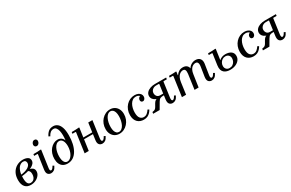

<svg xmlns="http://www.w3.org/2000/svg" viewBox="174 -2153 5424 3584"><g transform="rotate(-30 2885.5 -361.5)"><path d="M210 10Q131 10 87 -40Q43 -90 43 -187Q43 -277 78.5 -341.5Q114 -406 175 -440.5Q236 -475 309 -475Q367 -475 408.5 -452.5Q450 -430 450 -381Q450 -345 425.5 -316Q401 -287 357 -266Q313 -245 254.5 -232Q196 -219 129 -213V-245Q184 -250 226 -262Q268 -274 297 -291.5Q326 -309 341.5 -331Q357 -353 357 -379Q357 -406 342 -423Q327 -440 295 -440Q254 -440 219 -409.5Q184 -379 163.5 -319.5Q143 -260 143 -174Q143 -96 163.5 -60.5Q184 -25 225 -25Q256 -25 280 -40.5Q304 -56 317.5 -86Q331 -116 331 -157Q331 -198 316 -219.5Q301 -241 268 -249L316 -262Q335 -259 354.5 -253Q374 -247 390 -236Q406 -225 416 -207Q426 -189 426 -162Q426 -115 396 -76Q366 -37 317 -13.5Q268 10 210 10Z M735 -101 765 -84Q741 -32 712 -11Q683 10 647 10Q602 10 577.5 -20Q553 -50 562 -115L607 -423L600 -430H530L535 -465Q576 -465 616 -466Q656 -467 696 -471L702 -465L650 -99Q645 -67 651.5 -52Q658 -37 672 -37Q688 -37 704 -55Q720 -73 735 -101ZM665 -564Q642 -564 629 -579.5Q616 -595 616 -617Q618 -644 636 -665.5Q654 -687 683 -687Q706 -687 719 -672Q732 -657 731 -635Q730 -608 711.5 -586Q693 -564 665 -564Z M1003 8Q948 8 908.5 -16Q869 -40 848.5 -84.5Q828 -129 828 -190Q828 -252 846.5 -304Q865 -356 897.5 -394Q930 -432 971.5 -453.5Q1013 -475 1057 -475Q1087 -475 1111.5 -464.5Q1136 -454 1154 -435Q1172 -416 1182 -388Q1189 -443 1188.5 -496Q1188 -549 1178.5 -591.5Q1169 -634 1148 -660Q1127 -686 1094 -686Q1054 -686 1024.5 -662.5Q995 -639 974 -595L943 -612Q971 -670 1010.5 -701.5Q1050 -733 1113 -733Q1158 -733 1197.5 -705Q1237 -677 1260.5 -613Q1284 -549 1284 -441Q1284 -345 1265.5 -263Q1247 -181 1211.5 -120.5Q1176 -60 1124 -26Q1072 8 1003 8ZM1018 -27Q1049 -27 1076 -47.5Q1103 -68 1123.5 -102.5Q1144 -137 1155.5 -182Q1167 -227 1167 -275Q1167 -350 1141 -393.5Q1115 -437 1070 -437Q1036 -437 1009.5 -415.5Q983 -394 965 -358Q947 -322 937.5 -277.5Q928 -233 928 -187Q928 -110 951.5 -68.5Q975 -27 1018 -27Z M1370 0 1429 -423 1423 -430H1355L1360 -465Q1386 -465 1412.5 -465.5Q1439 -466 1466 -467.5Q1493 -469 1519 -471L1525 -465L1459 0ZM1453 -233 1458 -268H1757L1752 -233ZM1840 -101 1871 -84Q1846 -32 1817 -11Q1788 10 1752 10Q1708 10 1683 -20.5Q1658 -51 1668 -118L1716 -465H1806L1755 -99Q1751 -67 1757.5 -52Q1764 -37 1777 -37Q1794 -37 1809.5 -55Q1825 -73 1840 -101Z M2188 -475Q2241 -475 2283 -450Q2325 -425 2349 -379Q2373 -333 2373 -270Q2373 -212 2353.5 -161.5Q2334 -111 2299 -72.5Q2264 -34 2218 -12Q2172 10 2119 10Q2066 10 2024 -15Q1982 -40 1958 -86Q1934 -132 1934 -194Q1934 -252 1953.5 -303Q1973 -354 2008 -392.5Q2043 -431 2089 -453Q2135 -475 2188 -475ZM2127 -25Q2161 -25 2188 -46.5Q2215 -68 2233.5 -104.5Q2252 -141 2262 -187.5Q2272 -234 2272 -283Q2272 -334 2260.5 -368.5Q2249 -403 2228 -421.5Q2207 -440 2179 -440Q2146 -440 2119 -418Q2092 -396 2073.5 -359.5Q2055 -323 2045 -277Q2035 -231 2035 -182Q2035 -131 2046.5 -96Q2058 -61 2078.5 -43Q2099 -25 2127 -25Z M2645 10Q2605 10 2571 -3Q2537 -16 2511.5 -41.5Q2486 -67 2472.5 -105Q2459 -143 2459 -192Q2459 -252 2479 -303.5Q2499 -355 2534.5 -393.5Q2570 -432 2617 -453.5Q2664 -475 2716 -475Q2760 -475 2792 -460.5Q2824 -446 2840.5 -422.5Q2857 -399 2857 -369Q2857 -339 2840.5 -318Q2824 -297 2799 -297Q2778 -297 2766.5 -310.5Q2755 -324 2755 -345Q2755 -370 2771.5 -390Q2788 -410 2814 -410Q2835 -410 2842 -397.5Q2849 -385 2849 -370L2818 -363Q2818 -387 2806 -404Q2794 -421 2773.5 -430.5Q2753 -440 2725 -440Q2684 -440 2653.5 -419Q2623 -398 2602 -362Q2581 -326 2570.5 -281.5Q2560 -237 2560 -190Q2560 -106 2590.5 -69.5Q2621 -33 2667 -33Q2710 -33 2740.5 -58.5Q2771 -84 2795 -121L2825 -104Q2808 -74 2784 -48Q2760 -22 2726 -6Q2692 10 2645 10Z M3224 -423 3218 -430H3155Q3125 -430 3099.5 -416Q3074 -402 3059 -379Q3044 -356 3044 -329Q3044 -288 3067 -260.5Q3090 -233 3133 -233H3201L3195 -198H3115Q3057 -198 3019 -216Q2981 -234 2962.5 -262Q2944 -290 2944 -320Q2944 -367 2974 -399.5Q3004 -432 3052 -448.5Q3100 -465 3153 -465H3395L3390 -430H3320L3314 -423ZM2987 0H2847L2852 -35Q2871 -38 2886.5 -42Q2902 -46 2915 -56Q2928 -66 2941 -87L2979 -153Q2998 -185 3021.5 -199Q3045 -213 3075.5 -216Q3106 -219 3143 -219H3180L3175 -198Q3144 -198 3117.5 -188.5Q3091 -179 3064 -132ZM3354 -101 3385 -84Q3361 -32 3331.5 -11Q3302 10 3267 10Q3222 10 3197.5 -20.5Q3173 -51 3182 -118L3224 -423H3314L3269 -99Q3265 -67 3271.5 -52Q3278 -37 3292 -37Q3308 -37 3323.5 -55Q3339 -73 3354 -101Z M4196 -101 4227 -84Q4202 -32 4173 -11Q4144 10 4109 10Q4064 10 4039 -20.5Q4014 -51 4024 -118L4056 -322Q4060 -347 4058 -371.5Q4056 -396 4043.5 -411.5Q4031 -427 4003 -427Q3987 -427 3966.5 -420.5Q3946 -414 3925.5 -396.5Q3905 -379 3889 -346.5Q3873 -314 3866 -264L3827 0H3739L3784 -322Q3787 -347 3785.5 -371.5Q3784 -396 3772 -411.5Q3760 -427 3732 -427Q3716 -427 3695 -419.5Q3674 -412 3653 -393Q3632 -374 3615.5 -339Q3599 -304 3591 -249L3557 0H3467L3526 -423L3520 -430H3452L3457 -465Q3496 -465 3533 -466Q3570 -467 3610 -470L3616 -463L3605 -394H3612Q3633 -427 3669.5 -451Q3706 -475 3757 -475Q3808 -475 3838 -450.5Q3868 -426 3875 -385Q3896 -425 3938.5 -450Q3981 -475 4029 -475Q4095 -475 4126 -435Q4157 -395 4147 -329L4111 -99Q4106 -67 4113 -52Q4120 -37 4133 -37Q4150 -37 4165.5 -55Q4181 -73 4196 -101Z M4507 10Q4470 10 4436 0.5Q4402 -9 4376.5 -31Q4351 -53 4340 -90.5Q4329 -128 4337 -184L4371 -423L4364 -430H4294L4299 -465Q4340 -465 4379.5 -466Q4419 -467 4459 -471L4465 -465L4433 -240Q4461 -266 4495.5 -278Q4530 -290 4565 -290Q4640 -290 4687 -257.5Q4734 -225 4734 -161Q4734 -110 4704 -71.5Q4674 -33 4623 -11.5Q4572 10 4507 10ZM4511 -25Q4552 -25 4580.5 -44.5Q4609 -64 4625 -95Q4641 -126 4641 -161Q4641 -204 4615.5 -229.5Q4590 -255 4547 -255Q4509 -255 4480.5 -235Q4452 -215 4435.5 -184.5Q4419 -154 4419 -119Q4419 -76 4445.5 -50.5Q4472 -25 4511 -25Z M5011 10Q4971 10 4937 -3Q4903 -16 4877.5 -41.5Q4852 -67 4838.5 -105Q4825 -143 4825 -192Q4825 -252 4845 -303.5Q4865 -355 4900.5 -393.5Q4936 -432 4983 -453.5Q5030 -475 5082 -475Q5126 -475 5158 -460.5Q5190 -446 5206.5 -422.5Q5223 -399 5223 -369Q5223 -339 5206.5 -318Q5190 -297 5165 -297Q5144 -297 5132.5 -310.5Q5121 -324 5121 -345Q5121 -370 5137.5 -390Q5154 -410 5180 -410Q5201 -410 5208 -397.5Q5215 -385 5215 -370L5184 -363Q5184 -387 5172 -404Q5160 -421 5139.5 -430.5Q5119 -440 5091 -440Q5050 -440 5019.5 -419Q4989 -398 4968 -362Q4947 -326 4936.5 -281.5Q4926 -237 4926 -190Q4926 -106 4956.5 -69.5Q4987 -33 5033 -33Q5076 -33 5106.5 -58.5Q5137 -84 5161 -121L5191 -104Q5174 -74 5150 -48Q5126 -22 5092 -6Q5058 10 5011 10Z M5590 -423 5584 -430H5521Q5491 -430 5465.5 -416Q5440 -402 5425 -379Q5410 -356 5410 -329Q5410 -288 5433 -260.5Q5456 -233 5499 -233H5567L5561 -198H5481Q5423 -198 5385 -216Q5347 -234 5328.5 -262Q5310 -290 5310 -320Q5310 -367 5340 -399.5Q5370 -432 5418 -448.5Q5466 -465 5519 -465H5761L5756 -430H5686L5680 -423ZM5353 0H5213L5218 -35Q5237 -38 5252.5 -42Q5268 -46 5281 -56Q5294 -66 5307 -87L5345 -153Q5364 -185 5387.5 -199Q5411 -213 5441.5 -216Q5472 -219 5509 -219H5546L5541 -198Q5510 -198 5483.5 -188.5Q5457 -179 5430 -132ZM5720 -101 5751 -84Q5727 -32 5697.5 -11Q5668 10 5633 10Q5588 10 5563.5 -20.5Q5539 -51 5548 -118L5590 -423H5680L5635 -99Q5631 -67 5637.5 -52Q5644 -37 5658 -37Q5674 -37 5689.5 -55Q5705 -73 5720 -101Z"/></g></svg>

Font: Brygada 1918 Medium
Style: Italic
Weight: 500
Italic angle: -8°
Designer: Mateusz Machalski | Borys Kosmynka | Przemek Hoffer
Foundry: NIEPODLEGLA 2018
Version: Version 3.006